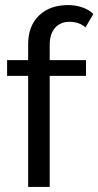

<svg xmlns="http://www.w3.org/2000/svg" viewBox="-20 -737 388 757"><path d="M91 -438H8V-500H91V-563Q91 -634 133.5 -675.5Q176 -717 249 -717Q279 -717 305.5 -707.5Q332 -698 348 -682L317 -629Q292 -651 254 -651Q218 -651 197 -627Q176 -603 176 -561V-500H319V-438H176V0H91Z"/></svg>

Font: Sarabun
Style: Regular
Weight: 400
Designer: Suppakit Chalermlarp | Katatrad Co.,Ltd.
Foundry: Cadson Demak Co.,Ltd.
Version: Version 1.000; ttfautohint (v1.6)